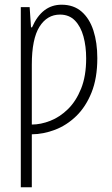

<svg xmlns="http://www.w3.org/2000/svg" viewBox="-20 -561 477 816"><path d="M241.7 -541Q293 -541 326.7 -511.7Q360.4 -482.4 377 -431.2Q393.6 -379.9 393.6 -314Q393.6 -228.5 368.9 -167.5Q344.2 -106.4 303.7 -67.4Q263.2 -28.3 213.9 -9.5Q164.6 9.3 115.2 9.8V234.9H68.4V-530.8H106L111.8 -444.8H116.2Q158.2 -541 241.7 -541ZM234.9 -499Q180.2 -499 147.7 -447.3Q115.2 -395.5 115.2 -286.1V-31.7Q153.3 -31.7 193.8 -47.6Q234.4 -63.5 268.8 -97.2Q303.2 -130.9 324.7 -184.3Q346.2 -237.8 346.2 -313Q346.2 -363.8 334.7 -406Q323.2 -448.2 298.6 -473.6Q273.9 -499 234.9 -499Z"/></svg>

Font: Open Sans Condensed Light
Style: Regular
Weight: 300
Width: 3
Designer: Monotype Design Team
Foundry: Monotype Imaging Inc.
Version: Version 3.003; ttfautohint (v1.8.4)